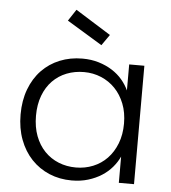

<svg xmlns="http://www.w3.org/2000/svg" viewBox="-55 -825 784 882"><g transform="rotate(5 337.5 -383.5)"><path d="M48 -274Q48 -338 67.5 -390Q87 -442 122 -478.5Q157 -515 205 -534.5Q253 -554 309 -554Q350 -554 384.5 -543.5Q419 -533 446.5 -515.5Q474 -498 493.5 -475Q513 -452 525 -426V-546H595V0H525V-121Q513 -95 493 -71.5Q473 -48 445.5 -30.5Q418 -13 383.5 -2.5Q349 8 308 8Q252 8 204.5 -12Q157 -32 122 -69Q87 -106 67.5 -158Q48 -210 48 -274ZM525 -273Q525 -324 509 -364.5Q493 -405 465.5 -433.5Q438 -462 401 -477.5Q364 -493 322 -493Q279 -493 242 -478.5Q205 -464 177.5 -436Q150 -408 134.5 -367Q119 -326 119 -274Q119 -222 134.5 -181Q150 -140 177.5 -111.5Q205 -83 242 -68Q279 -53 322 -53Q364 -53 401 -68Q438 -83 465.5 -111.5Q493 -140 509 -181Q525 -222 525 -273ZM262 -775 425 -673 390 -623 227 -722Z"/></g></svg>

Font: SVN-Poppins Light
Style: Regular
Weight: 300
Designer: Ninad Kale (Devanagari), Jonny Pinhorn (Latin)
Foundry: Indian Type Foundry
Version: Version 3.002 2017; ttfautohint (v1.8.3)